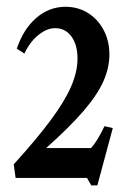

<svg xmlns="http://www.w3.org/2000/svg" viewBox="-20 -937 380 566"><path d="M249 -390.5 236.5 -412.5H26L20.5 -452.5Q89 -528 130.2 -583.8Q171.5 -639.5 190 -682.8Q208.5 -726 208.5 -764Q208.5 -805 190.5 -829.5Q172.5 -854 142.5 -854Q117.5 -854 92.2 -833Q67 -812 52 -779L29.5 -793.5Q49 -851.5 87 -884.2Q125 -917 173 -917Q210 -917 239.2 -898.8Q268.5 -880.5 285.5 -848.5Q302.5 -816.5 302.5 -776.5Q302.5 -737.5 285 -697.8Q267.5 -658 226.8 -610.5Q186 -563 116 -500.5H248.5Q267 -521 288 -565L312.5 -559.5L267 -390.5Z"/></svg>

Font: Libre Caslon Condensed Medium
Style: Regular
Weight: 500
Designer: Pablo Impallari, Rodrigo Fuenzalida, Katja Schimmel, Ertekin Erdin
Foundry: Pablo Impallari, Rodrigo Fuenzalida
Version: Version 2.000; ttfautohint (v1.8.4.7-5d5b);gftools[0.9.33]